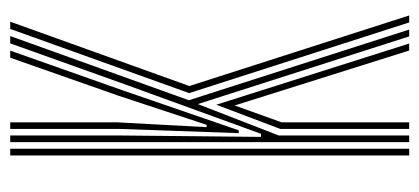

<svg xmlns="http://www.w3.org/2000/svg" viewBox="-248 -592 840 385"><g transform="rotate(-90 172.5 -400.0)"><path d="M79.5 0V-800H92.8V-575.5L90 -297.2H96.2L194 -566.2L277.5 -800H292.2L163.5 -441.8L305.2 0H291.5L155.8 -423.8L92.8 -261.5V0ZM106 0V-258.5L154.5 -386.8L277.2 0H263.2L153 -350L119.2 -255.8V0ZM52.8 0V-800H66.2V0ZM319.5 0 177.8 -441.2 306.5 -800H321L192 -440.8L333.5 0ZM97.5 -341.8 106 -580.8V-800H119.2V-585.5L109.5 -406.2H114.2L173 -584.2L248.8 -800H263L183.8 -575.8L103.2 -341.8Z"/></g></svg>

Font: Big Shoulders Inline Display Thin
Style: Regular
Weight: 400
Version: Version 2.002